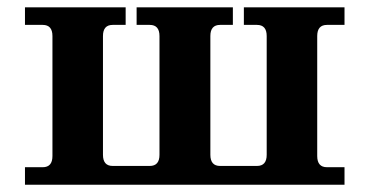

<svg xmlns="http://www.w3.org/2000/svg" viewBox="-20 -509 1018 529"><path d="M929.2 0H48.8V-48.3H97.7Q124.5 -48.3 124.5 -79.1V-409.7Q124.5 -440.4 97.7 -440.4H48.8V-488.8H326.2V-440.4H290.5Q263.7 -440.4 263.7 -409.7V-82.5Q263.7 -51.8 290.5 -51.8H392.6Q419.4 -51.8 419.4 -82.5V-409.7Q419.4 -440.4 392.6 -440.4H356.4V-488.8H621.6V-440.4H586.4Q559.6 -440.4 559.6 -409.7V-82.5Q559.6 -51.8 586.4 -51.8H688Q714.8 -51.8 714.8 -82.5V-409.7Q714.8 -440.4 688 -440.4H651.9V-488.8H929.2V-440.4H880.9Q854 -440.4 854 -409.7V-79.1Q854 -48.3 880.9 -48.3H929.2Z"/></svg>

Font: Munson
Style: Bold
Weight: 700
Designer: Paul James MIller
Foundry: High-Logic / Made with FontCreator
Version: Version 2.10;May 5, 2019;FontCreator 11.5.0.2430 64-bit